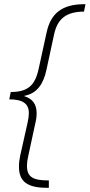

<svg xmlns="http://www.w3.org/2000/svg" viewBox="-20 -734 426 912"><path d="M203 158H212V123C139 123 108 109 108 53C108 41 110 25 114 8L147 -145C152 -164 154 -181 154 -196C154 -237 137 -264 96 -277V-279C157 -290 187 -337 201 -404L237 -571C254 -650 300 -678 379 -679L386 -714H377C278 -713 221 -674 201 -578L164 -409C147 -327 111 -297 31 -297L24 -262C88 -262 117 -242 117 -197C117 -184 115 -168 111 -151L76 5C72 24 70 41 70 57C70 129 110 158 203 158Z"/></svg>

Font: Noto Sans ExtraLight
Style: Italic
Weight: 200
Italic angle: -12°
Designer: Monotype Design Team
Foundry: Monotype Imaging Inc.
Version: Version 2.013